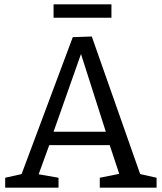

<svg xmlns="http://www.w3.org/2000/svg" viewBox="-20 -869 749 889"><path d="M405 -700 629 -63 705 -46V0H442V-46L532 -64L488 -197H208L159 -62L251 -46V0H4V-46L80 -63L317 -697ZM470 -259 355 -619 228 -259ZM228 -849H496V-787H228Z"/></svg>

Font: Bitter Pro
Style: Regular
Weight: 400
Designer: Sol Matas, and Bitter project Authors
Foundry: Sol Matas
Version: Version 1.010